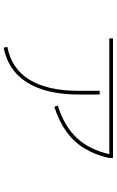

<svg xmlns="http://www.w3.org/2000/svg" viewBox="184 -784 632 1040"><g transform="rotate(90 500.0 -264.0)"><path d="M234 12Q293 1 337.5 -29Q382 -59 412 -108Q442 -157 457 -224Q472 -291 472 -376V-488H492V-376Q492 -258 463 -172.5Q434 -87 377.5 -35.5Q321 16 238 32ZM552 -261Q664 -296 728 -365Q792 -434 816 -544L836 -540Q819 -463 783.5 -405Q748 -347 692 -307Q636 -267 558 -242ZM188 -540V-560H836V-540Z"/></g></svg>

Font: M PLUS 2 Thin Thin
Style: Regular
Weight: 250
Version: Version 1.001